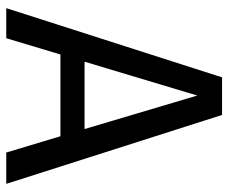

<svg xmlns="http://www.w3.org/2000/svg" viewBox="-78 -651 729 613"><g transform="rotate(90 286.5 -344.5)"><path d="M415 -173H154L102 0H6L227 -689H347L567 0H467ZM392 -250 285 -610 177 -250Z"/></g></svg>

Font: Fira Sans
Style: Regular
Weight: 400
Designer: bBox Type GmbH & Carrois Corporate GbR & Edenspiekermann AG
Foundry: bBox Type GmbH & Carrois Corporate GbR & Edenspiekermann AG
Version: Version 4.301